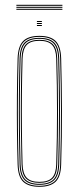

<svg xmlns="http://www.w3.org/2000/svg" viewBox="-20 -750 318 776"><path d="M139.2 5Q95.5 5 74.1 -15Q52.8 -35 51.2 -85Q49.2 -154.5 48.5 -223.4Q47.8 -292.2 48.4 -364.1Q49 -436 51.2 -514Q52.8 -563 73.4 -584Q94 -605 139.2 -605Q184.8 -605 205.2 -584Q225.8 -563 227.2 -514Q230 -410.8 230.4 -305.2Q230.8 -199.8 227.2 -85Q225.8 -35 204.4 -15Q183 5 139.2 5ZM139.2 1Q180.8 1 201.4 -18Q222 -37 223.2 -85.2Q226.8 -202 226.5 -305.8Q226.2 -409.5 223.2 -513.8Q222 -562.2 201.5 -581.6Q181 -601 139.2 -601Q97.8 -601 77.1 -581.6Q56.5 -562.2 55.2 -513.8Q53.2 -444.2 52.5 -375.2Q51.8 -306.2 52.4 -234.6Q53 -163 55.2 -85.2Q56.5 -37 77.1 -18Q97.8 1 139.2 1ZM139.2 -3Q97.8 -3 79.1 -22.1Q60.5 -41.2 59.2 -85.2Q57.2 -159 56.5 -229.2Q55.8 -299.5 56.5 -369.9Q57.2 -440.2 59.2 -513.8Q60.5 -558.5 79.1 -577.8Q97.8 -597 139.2 -597Q180.8 -597 199.4 -577.8Q218 -558.5 219.2 -513.8Q221.2 -444.2 222 -375.2Q222.8 -306.2 222.1 -234.5Q221.5 -162.8 219.2 -85.2Q218 -41.2 199.4 -22.1Q180.8 -3 139.2 -3ZM139.2 -7Q178.8 -7 196.4 -25.1Q214 -43.2 215.2 -85.5Q218.5 -196.2 218.5 -300Q218.5 -403.8 215.2 -513.5Q214 -556 196.4 -574.5Q178.8 -593 139.2 -593Q99.8 -593 82.1 -574.5Q64.5 -556 63.2 -513.5Q61.2 -443.8 60.5 -374.8Q59.8 -305.8 60.4 -234.4Q61 -163 63.2 -85.5Q64.5 -43.2 82.2 -25.1Q100 -7 139.2 -7ZM139.2 -11Q104 -11 86.2 -27.4Q68.5 -43.8 67.2 -85.5Q65.2 -159.5 64.5 -229.8Q63.8 -300 64.5 -370Q65.2 -440 67.2 -513.5Q68.5 -556 86.2 -572.5Q104 -589 139.2 -589Q174.5 -589 192.4 -572.5Q210.2 -556 211.2 -513.5Q214.2 -408.8 214.5 -305.5Q214.8 -202.2 211.2 -85.5Q210.2 -43.8 192.4 -27.4Q174.5 -11 139.2 -11ZM139.2 -15Q174.5 -15 190.4 -31.5Q206.2 -48 207.2 -85.8Q210.5 -197.2 210.5 -299.9Q210.5 -402.5 207.2 -513.5Q206.2 -551.8 190.4 -568.4Q174.5 -585 139.2 -585Q104 -585 88.2 -568.4Q72.5 -551.8 71.2 -513.5Q69.2 -439 68.5 -368.8Q67.8 -298.5 68.5 -228.8Q69.2 -159 71.2 -85.8Q72.5 -48 88.2 -31.5Q104 -15 139.2 -15ZM129.2 -661V-665H149.2V-661ZM129.2 -645V-649H149.2V-645ZM129.2 -653V-657H149.2V-653ZM232.2 -726.5H46.2V-730.5H232.2ZM232.2 -710.5H46.2V-714.5H232.2ZM232.2 -718.5H46.2V-722.5H232.2Z"/></svg>

Font: Big Shoulders Inline Display SC Thin
Style: Regular
Weight: 100
Designer: Patric King
Foundry: XO Type Co
Version: Version 2.002